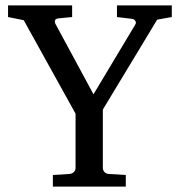

<svg xmlns="http://www.w3.org/2000/svg" viewBox="-20 -691 666 711"><path d="M562 -618.2 360.8 -285.2V-68.8Q360.8 -61.5 366.2 -54.7Q371.6 -47.9 381.8 -46.9L445.8 -43V0H175.8V-43L237.8 -46.9Q248.5 -47.9 254.2 -54.7Q259.8 -61.5 259.8 -68.8V-270L67.9 -616.2L9.8 -627.9V-670.9H247.1V-627.9L196.8 -623Q185.1 -621.6 183.6 -615.2Q182.1 -608.9 185.1 -603L326.2 -341.8L481 -600.1Q485.4 -607.4 481 -613.8Q476.6 -620.1 469.2 -621.1L413.1 -627.9V-670.9H616.2V-627.9Z"/></svg>

Font: BabelStone Ogham
Style: Regular
Weight: 400
Designer: Andrew West
Foundry: BabelStone
Version: Version 2.02 March 14, 2022